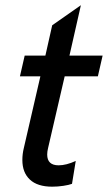

<svg xmlns="http://www.w3.org/2000/svg" viewBox="-20 -699 410 729"><path d="M64.9 -91.3Q64.9 -114.3 70.3 -136.2L133.3 -409.2H55.7L73.7 -487.8H152.3L178.2 -603L287.1 -679.2L243.7 -487.8H369.6L351.6 -409.2H225.6L162.6 -137.2Q159.2 -123.5 159.2 -112.3Q159.2 -71.3 202.6 -71.3Q231.4 -71.3 267.6 -87.9L253.4 -1Q241.7 3.4 220.5 6.6Q199.2 9.8 178.2 9.8Q122.1 9.8 93.5 -17.1Q64.9 -43.9 64.9 -91.3Z"/></svg>

Font: Acari Sans Medium
Style: Italic
Weight: 500
Italic angle: -13°
Designer: Alfredo Marco Pradil and Stefan Peev
Foundry: Hanken Design Co.
Version: Version 1.045